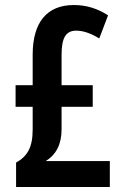

<svg xmlns="http://www.w3.org/2000/svg" viewBox="-20 -744 494 764"><path d="M274 -724C168 -724 110 -657 110 -526V-405H42V-319H110V-228C110 -158 89 -122 44 -97V0H417V-103H162C204 -129 225 -171 225 -229V-319H349V-405H225V-526C225 -593 242 -622 283 -622C311 -622 340 -612 375 -591L410 -683C368 -710 324 -724 274 -724Z"/></svg>

Font: Noto Sans Devanagari ExtraCondensed SemiBold
Style: Regular
Weight: 600
Width: 2
Designer: Jelle Bosma - Monotype Design Team
Foundry: Monotype Imaging Inc.
Version: Version 2.004